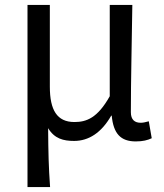

<svg xmlns="http://www.w3.org/2000/svg" viewBox="-20 -563 668 782"><path d="M92 199H184C178 114 177 66 176 -41C202 2 238 11 282 11C341 11 393 -22 433 -92H435C442 -19 471 13 533 13C562 13 581 8 598 0L586 -69C572 -65 562 -63 553 -63C529 -63 513 -75 513 -106C513 -237 517 -396 519 -543H427V-171C377 -82 332 -66 283 -66C212 -66 183 -115 183 -210V-543H92Z"/></svg>

Font: Microsoft YaHei
Style: Regular
Weight: 400
Designer: Ryoko NISHIZUKA 西塚涼子 (kana, bopomofo & ideographs); Paul D. Hunt (Latin, Greek & Cyrillic); Sandoll Communications 산돌커뮤니
Foundry: Adobe
Version: Version 2.001;hotconv 1.0.111;makeotfexe 2.5.65597